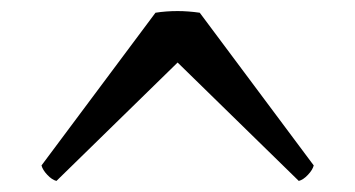

<svg xmlns="http://www.w3.org/2000/svg" viewBox="-20 -755 642 347"><path d="M301 -642 82 -428Q74 -430 65.5 -439Q57 -448 55 -456L261 -732Q280 -735 301 -735Q320 -735 341 -732L547 -456Q545 -448 536.5 -439Q528 -430 520 -428Z"/></svg>

Font: Adamina
Style: Regular
Weight: 400
Designer: Cyreal (www.cyreal.org)
Foundry: Cyreal
Version: Version 1.011